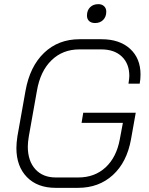

<svg xmlns="http://www.w3.org/2000/svg" viewBox="-20 -897 717 925"><path d="M59 -184Q59 -208 64 -241L103 -460Q124 -577 192.5 -642.5Q261 -708 363 -708H469Q556 -708 606.5 -662Q657 -616 657 -538Q657 -514 653 -494H599Q603 -520 603 -531Q603 -590 567 -624.5Q531 -659 468 -659H362Q282 -659 228 -606.5Q174 -554 158 -460L119 -241Q114 -211 114 -191Q114 -122 150 -82Q186 -42 249 -42H357Q436 -42 488.5 -90.5Q541 -139 557 -225L572 -305H373L381 -354H634L611 -225Q591 -115 523.5 -53.5Q456 8 356 8H248Q160 8 109.5 -44Q59 -96 59 -184ZM399 -822Q399 -847 414 -862Q429 -877 454 -877Q471 -877 481.5 -867Q492 -857 492 -841Q492 -816 477 -801Q462 -786 438 -786Q420 -786 409.5 -795.5Q399 -805 399 -822Z"/></svg>

Font: Bai Jamjuree Light
Style: Italic
Weight: 300
Italic angle: -10°
Version: Version 1.000; ttfautohint (v1.6)